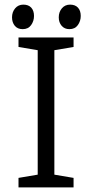

<svg xmlns="http://www.w3.org/2000/svg" viewBox="-20 -810 399 830"><path d="M60 0V-41L143 -55V-593L60 -607V-648H298V-607L215 -593V-55L298 -41V0ZM280 -684Q259 -684 246.5 -698.5Q234 -713 234 -735Q234 -758 247.5 -774Q261 -790 283 -790Q305 -790 317 -777Q329 -764 329 -741Q329 -719 316.5 -701.5Q304 -684 280 -684ZM78 -684Q56 -684 44 -698.5Q32 -713 32 -735Q32 -758 45.5 -774Q59 -790 81 -790Q103 -790 115 -777Q127 -764 127 -741Q127 -719 114.5 -701.5Q102 -684 78 -684Z"/></svg>

Font: Faustina Light
Style: Regular
Weight: 300
Designer: Alfonso Garcia
Foundry: http://www.omnibus-type.com
Version: Version 1.200